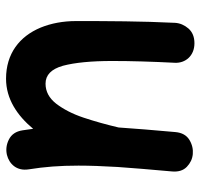

<svg xmlns="http://www.w3.org/2000/svg" viewBox="-34 -559 657 629"><g transform="rotate(-90 294.5 -244.5)"><path d="M47.4 -10.3C45.4 10.7 50.3 27.3 62.5 39.1C74.2 50.3 87.9 57.1 104 58.6C120.1 60.1 135.7 56.6 150.9 47.4C166 38.1 174.3 22.9 176.3 2C182.6 -70.3 188 -131.3 191.4 -184.6C200.7 -224.1 211.4 -262.7 223.6 -299.3C235.8 -335.9 251.5 -365.7 269.5 -389.2C287.6 -412.1 309.1 -423.8 335 -423.8C363.3 -423.8 382.8 -404.8 393.6 -366.7C403.8 -328.1 409.2 -274.4 409.2 -205.6C409.2 -143.1 407.2 -77.1 403.3 0.5C401.9 34.2 425.8 64 467.3 64C487.8 64 503.9 57.6 515.6 44.4C526.9 31.2 533.2 16.6 534.2 0.5C539.6 -108.9 540 -219.7 540 -323.7C540 -366.2 532.7 -405.3 518.6 -439.9C489.7 -509.3 433.1 -553.2 351.1 -553.2C284.7 -553.2 230.5 -516.6 187 -464.4C185.5 -475.6 184.1 -486.8 182.1 -499C178.7 -521 168.5 -535.6 151.9 -543.9C135.3 -552.2 118.7 -554.2 101.6 -550.3C72.3 -543 47.9 -518.6 54.2 -479C62.5 -426.8 66.4 -377.9 66.4 -315.9C66.4 -279.3 64.9 -236.3 62 -188C58.6 -139.2 53.7 -80.1 47.4 -10.3Z"/></g></svg>

Font: Mikhak
Style: Bold
Weight: 700
Designer: Amin Abedi
Version: Version 3.2